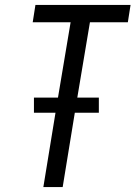

<svg xmlns="http://www.w3.org/2000/svg" viewBox="-20 -755 547 775"><path d="M155 0 204 -300H117V-361H214L265 -665H112L123 -735H507L496 -665H343L292 -361H379V-300H282L233 0Z"/></svg>

Font: Iosevka Term Curly Oblique
Style: Regular
Weight: 400
Italic angle: -9°
Designer: Belleve Invis
Foundry: Belleve Invis
Version: Version 32.3.0